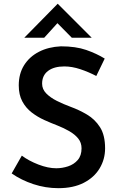

<svg xmlns="http://www.w3.org/2000/svg" viewBox="-20 -975 622 1003"><path d="M483 -578Q443 -599 399.5 -613.5Q356 -628 316 -628Q262 -628 231 -604.5Q200 -581 200 -538Q200 -509 221.5 -487Q243 -465 277 -448Q311 -431 349 -417Q393 -401 434.5 -376.5Q476 -352 502.5 -310.5Q529 -269 529 -200Q529 -143 500.5 -95.5Q472 -48 417.5 -20Q363 8 285 8Q218 8 154.5 -13Q91 -34 41 -69L94 -162Q130 -135 180.5 -115.5Q231 -96 274 -96Q305 -96 335.5 -106Q366 -116 386 -139Q406 -162 406 -200Q406 -230 388.5 -251.5Q371 -273 342.5 -289.5Q314 -306 281 -319Q247 -332 211.5 -348Q176 -364 145.5 -387.5Q115 -411 96.5 -445.5Q78 -480 78 -529Q78 -590 106 -634.5Q134 -679 183.5 -704.5Q233 -730 298 -733Q376 -733 430.5 -714Q485 -695 527 -669ZM355 -778 280 -854 211 -778H107L281 -955H282L459 -778Z"/></svg>

Font: Reem Kufi Medium
Style: Regular
Weight: 500
Designer: Khaled Hosny
Version: Version 1.001